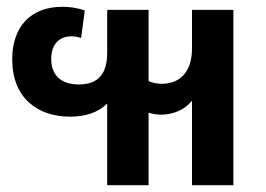

<svg xmlns="http://www.w3.org/2000/svg" viewBox="-20 -546 785 566"><path d="M296 0H418V-214C430 -210 442 -208 455 -208C490 -208 524 -222 546 -249V0H668V-517H546V-403C546 -336 512 -299 457 -299C442 -299 429 -302 418 -307V-517H296V-391C296 -329 270 -297 213 -297C159 -297 131 -325 131 -372C131 -418 157 -439 191 -439C197 -439 206 -438 219 -434L230 -515C205 -524 181 -526 164 -526C71 -526 16 -468 16 -371C16 -257 91 -202 187 -202C232 -202 271 -215 296 -241Z"/></svg>

Font: Noto Sans Thai UI SemCond SemBd
Style: Regular
Weight: 600
Width: 4
Designer: Monotype Design Team
Foundry: Monotype Imaging Inc.
Version: Version 2.000